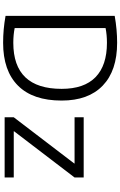

<svg xmlns="http://www.w3.org/2000/svg" viewBox="216 -996 790 1263"><g transform="rotate(90 611.5 -365.0)"><path d="M1056 -458V-460H752V-520H1148V-460L844 -62V-60H1148V0H752V-60ZM85 -724Q175 -740 262 -740Q445 -740 543.5 -645.5Q642 -551 642 -375Q642 -186 544 -88Q446 10 262 10Q173 10 85 -6ZM565 -375Q565 -523 488 -598Q411 -673 262 -673Q210 -673 165 -664V-66Q210 -57 262 -57Q565 -57 565 -375Z"/></g></svg>

Font: Mplus 1p
Style: Regular
Weight: 400
Version: Version 1.061